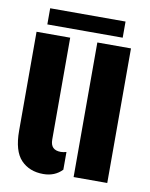

<svg xmlns="http://www.w3.org/2000/svg" viewBox="-82 -773 658 843"><g transform="rotate(10 247.0 -351.0)"><path d="M32 -159V-600H182V-146Q182 -122 193.5 -110.5Q205 -99 228 -99Q239.5 -99 253 -103V-24Q220.5 10 169 10Q107 10 69.5 -29.2Q32 -68.5 32 -159ZM303 0V-600H453V0ZM73 -712H409V-640H73Z"/></g></svg>

Font: Big Shoulders Stencil Display Thin Black
Style: Regular
Weight: 900
Version: Version 2.001